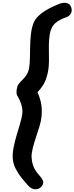

<svg xmlns="http://www.w3.org/2000/svg" viewBox="-20 -1199 544 1403"><path d="M186.5 158Q167.5 137 141.8 106Q116 75 96 37Q76 -1 73 -43Q71 -78.5 79.5 -122Q88 -165.5 101.2 -209.8Q114.5 -254 126.2 -293.8Q138 -333.5 142 -361.5Q146 -388 141.2 -414Q136.5 -440 123 -469Q113 -486.5 105.5 -501.5Q98 -516.5 102.5 -547.5Q106 -570 115.2 -583.2Q124.5 -596.5 141.5 -613Q163 -633.5 175.5 -654.2Q188 -675 192.5 -701Q197.5 -729 198.5 -770.2Q199.5 -811.5 200.2 -857.5Q201 -903.5 205.8 -947.5Q210.5 -991.5 223 -1025.5Q234.5 -1056.5 258.5 -1080.2Q282.5 -1104 311.2 -1121.2Q340 -1138.5 366 -1150.2Q392 -1162 407 -1168.5Q422.5 -1175.5 441 -1178Q459.5 -1180.5 475.8 -1174Q492 -1167.5 499.5 -1147.5Q509 -1124 499.2 -1103Q489.5 -1082 464 -1073Q442.5 -1065.5 420.5 -1054.8Q398.5 -1044 380.2 -1026.2Q362 -1008.5 351.5 -979Q342 -951.5 339.2 -913.2Q336.5 -875 337.2 -833Q338 -791 337.8 -751.5Q337.5 -712 332 -682.5Q324.5 -639 308.2 -602.2Q292 -565.5 254 -525.5Q276.5 -473.5 282.2 -431.8Q288 -390 283 -343Q280 -314 268.5 -276.2Q257 -238.5 243.5 -198Q230 -157.5 220 -119.2Q210 -81 210.5 -51.5Q212.5 -17.5 220.5 6.5Q228.5 30.5 241 49Q253.5 67.5 269.5 85Q285.5 102.5 293.8 121Q302 139.5 284 163Q268.5 183 240 184Q211.5 185 186.5 158Z"/></svg>

Font: Edu VIC WA NT Hand Pre
Style: Regular
Weight: 400
Designer: Tina and Corey Anderson, Eben Sorkin, Mirko Velimirovic
Foundry: Google for Education
Version: Version 1.000